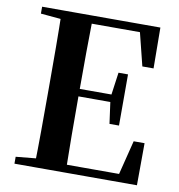

<svg xmlns="http://www.w3.org/2000/svg" viewBox="-82 -816 831 892"><g transform="rotate(10 333.0 -370.5)"><path d="M45.1 0V-32.6L198.2 -47.3H212.6V0ZM138.6 0Q140.6 -85.2 141 -171.8Q141.4 -258.5 141.4 -346.1V-393.6Q141.4 -481.3 141 -567.7Q140.6 -654.1 138.6 -740.5H286.3Q284.6 -655.6 284.1 -567.7Q283.6 -479.8 283.6 -387.2V-359.2Q283.6 -263 284.1 -174.8Q284.6 -86.6 286.3 0ZM212.6 0V-37.4H595.3L523.6 -3.7L572.5 -198.6H623.9L622.9 0ZM212.6 -359.5V-394.7H458.6V-359.5ZM447.8 -258.7 432.6 -369.7V-390.7L447.8 -500.1H492.7V-258.7ZM45.1 -707.9V-740.5H212.6V-694.2H198.2ZM551.8 -548 504.4 -738.1 574.9 -702.9H212.6V-740.5H603L604.7 -548Z"/></g></svg>

Font: Noto Serif KR
Style: Regular
Weight: 200
Designer: Ryoko NISHIZUKA 西塚涼子 (kana & ideographs); Frank Grießhammer (Latin, Greek & Cyrillic); Wenlong ZHANG 张文龙 (bopomofo); San
Foundry: Adobe
Version: Version 2.001;hotconv 1.1.0;makeotfexe 2.6.0